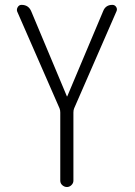

<svg xmlns="http://www.w3.org/2000/svg" viewBox="-20 -750 540 770"><path d="M218.8 -315.4 48.8 -704.1Q45.9 -712.9 51.3 -721.7Q56.6 -730.5 66.4 -730.5Q94.7 -730.5 105.5 -704.1L248 -364.3Q248 -363.3 249 -363.3Q250 -363.3 250 -364.3L393.6 -705.1Q403.3 -730.5 430.7 -730.5Q440.4 -730.5 445.8 -722.2Q451.2 -713.9 447.3 -705.1L277.3 -315.4Q274.4 -308.6 274.4 -298.8V-25.4Q274.4 -15.6 266.6 -7.8Q258.8 0 248.5 0Q238.3 0 230 -7.3Q221.7 -14.6 221.7 -25.4V-298.8Q221.7 -308.6 218.8 -315.4Z"/></svg>

Font: Rounded Mgen+ 2m light
Style: Regular
Weight: 200
Designer: [Source Han Sans]
Ryoko NISHIZUKA  (kana & ideographs); Paul D. Hunt (Latin, Greek & Cyrillic); Wenlong ZHANG  (bopomofo
Version: Version 1.059.20150602